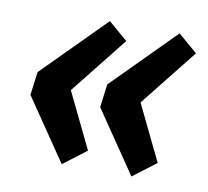

<svg xmlns="http://www.w3.org/2000/svg" viewBox="-58 -557 624 576"><g transform="rotate(10 254.0 -269.0)"><path d="M164.6 -45.5 36.1 -234.1 45.3 -304.9 232.5 -493.4 291.2 -442.9 132.3 -242.9 139.1 -297.8 235.2 -99.2ZM376.9 -45.5 248.5 -234.1 257.6 -304.9 444.8 -493.4 503.5 -442.9 344.6 -242.9 351.4 -297.8 447.5 -99.2Z"/></g></svg>

Font: Bitter Thin
Style: Italic
Weight: 100
Italic angle: -9°
Designer: Sol Matas, and Bitter project Authors
Foundry: Sol Matas
Version: Version 2.002